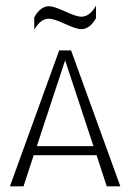

<svg xmlns="http://www.w3.org/2000/svg" viewBox="-20 -658 460 678"><path d="M319 -594Q297 -555 267 -555Q250 -555 210 -573.5Q170 -592 153 -592Q123 -592 101 -553V-597Q123 -636 153 -636Q170 -636 210 -617.5Q250 -599 267 -599Q297 -599 319 -638ZM15 0 189 -480H231L405 0H357L321 -110H99L63 0ZM110 -142H310L210 -445Z"/></svg>

Font: Glametrix
Style: Light
Weight: 300
Designer: gluk
Foundry: gluk
Version: Version 0.40